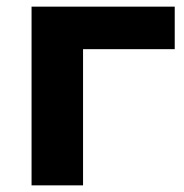

<svg xmlns="http://www.w3.org/2000/svg" viewBox="-20 -558 554 578"><path d="M506 -538H75V0H230V-410H506Z"/></svg>

Font: Talent SemiBold
Style: Bold
Weight: 700
Designer: Mike Powis
Version: Version 1.001;hotconv 1.0.109;makeotfexe 2.5.65596